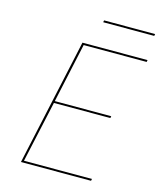

<svg xmlns="http://www.w3.org/2000/svg" viewBox="-118 -878 802 963"><g transform="rotate(15 283.5 -397.0)"><path d="M235 -648 168 -339H461L459 -329H166L96 -10H449L447 0H83L226 -658H564L562 -648ZM302 -794H567L565 -784H300Z"/></g></svg>

Font: Ysabeau Hairline
Style: Italic
Weight: 100
Italic angle: -12°
Designer: Christian Thalmann (Catharsis Fonts)
Version: Version 0.003